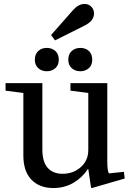

<svg xmlns="http://www.w3.org/2000/svg" viewBox="-20 -940 654 970"><path d="M426 -470 336 -482V-520H522V-126Q522 -78 530 -64L606 -72L610 -38L444 10L440 8L426 -86H424Q396 -43 351 -16.5Q306 10 249 10Q180 10 139 -32Q98 -74 98 -155V-470L8 -482V-520H194V-185Q194 -122 221 -92Q248 -62 296 -62Q350 -62 388 -95.5Q426 -129 426 -182ZM156 -638Q156 -667 173.5 -682.5Q191 -698 216 -698Q242 -698 259.5 -682.5Q277 -667 277 -638Q277 -611 259.5 -595.5Q242 -580 216 -580Q191 -580 173.5 -595.5Q156 -611 156 -638ZM386 -698Q412 -698 429 -682.5Q446 -667 446 -638Q446 -611 428.5 -595.5Q411 -580 386 -580Q360 -580 342.5 -595.5Q325 -611 325 -638Q325 -667 342.5 -682.5Q360 -698 386 -698ZM258 -736 238 -763 349 -889Q377 -920 407 -920Q428 -920 441.5 -906Q455 -892 455 -872Q455 -834 406 -810Z"/></svg>

Font: Minipax
Style: Regular
Weight: 400
Designer: Raphaël Ronot, Igor Stepanchenko (Cyrillic)
Foundry: steppetype
Version: Version 1.002